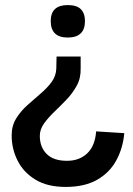

<svg xmlns="http://www.w3.org/2000/svg" viewBox="-20 -530 525 757"><path d="M359 -12 470 -5Q465 53 439 101.5Q413 150 363.5 178.5Q314 207 239 207Q167 207 120 178.5Q73 150 49.5 103.5Q26 57 26 4Q26 -34 43.5 -62.5Q61 -91 87 -114.5Q113 -138 139 -160Q165 -182 183 -206Q201 -230 202 -260L203 -307H298V-260Q299 -222 282.5 -192Q266 -162 242 -137Q218 -112 194 -89Q170 -66 153.5 -43Q137 -20 137 6Q137 50 164 77Q191 104 244 104Q293 104 324 74.5Q355 45 359 -12ZM315 -447Q315 -382 247 -382Q180 -382 180 -447Q180 -510 247 -510Q283 -510 299 -493.5Q315 -477 315 -447Z"/></svg>

Font: Haskoy SemiBold
Style: Regular
Weight: 600
Designer: Ertekin Erdin
Foundry: Ertekin Erdin
Version: Version 1.500; ttfautohint (v1.8.3)